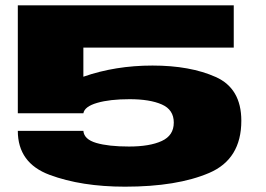

<svg xmlns="http://www.w3.org/2000/svg" viewBox="-20 -695 999 722"><path d="M450 7Q286 7 166.5 -37.5Q47 -82 47 -203H293.5Q296 -171 342 -157.5Q388 -144 465 -144Q543 -144 588.2 -164.8Q633.5 -185.5 633.5 -234Q633.5 -282.5 588.5 -302.2Q543.5 -322 467.5 -322Q393 -322 345.5 -308.2Q298 -294.5 293.5 -269H47V-675H859V-516H293.5V-406.5Q413.5 -448.5 553.5 -448.5Q695 -448.5 791.2 -405.5Q887.5 -362.5 887.5 -241Q887.5 -96.5 766.8 -44.8Q646 7 450 7Z"/></svg>

Font: Anybody UltraExpanded ExtraBold
Style: Regular
Weight: 800
Width: 9
Designer: Tyler Finck
Foundry: Etcetera Type Company
Version: Version 1.010; ttfautohint (v1.8.3) -l 8 -r 50 -G 200 -x 14 